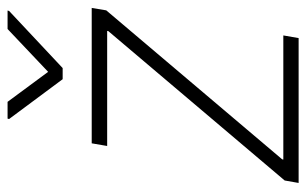

<svg xmlns="http://www.w3.org/2000/svg" viewBox="-168 -625 793 497"><g transform="rotate(-90 228.5 -376.5)"><path d="M3.4 0 9.8 -36.1 396.5 -492.7 397 -495.6H99.1L106 -535.6H456.5L450.2 -498L64.5 -42.5L64 -39.6H385.3L378.4 0ZM213.4 -753.4 291 -648.4 401.9 -753.4H449.7L448.7 -749.5L300.8 -610.8H272L168.9 -749.5L169.9 -753.4Z"/></g></svg>

Font: Inter Display Extra Light
Style: Italic
Weight: 200
Italic angle: -9.39999°
Designer: Rasmus Andersson
Foundry: rsms
Version: Version 4.000;git-4fc901f